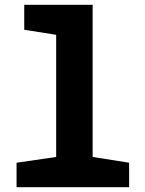

<svg xmlns="http://www.w3.org/2000/svg" viewBox="-20 -780 603 800"><path d="M49 0H518V-102L366 -126V-760H81V-656L214 -635V-126L49 -102Z"/></svg>

Font: Noto Sans Mono SemiCondensed ExtraBold
Style: Regular
Weight: 800
Width: 4
Designer: Monotype Design Team
Foundry: Monotype Imaging Inc.
Version: Version 2.014